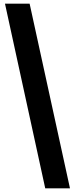

<svg xmlns="http://www.w3.org/2000/svg" viewBox="-20 -820 429 1040"><path d="M359 200H225L7 -800H140.5Z"/></svg>

Font: Big Shoulders Stencil Text Thin ExtraBold
Style: Regular
Weight: 800
Version: Version 2.001